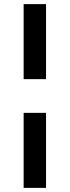

<svg xmlns="http://www.w3.org/2000/svg" viewBox="-20 -721 339 934"><path d="M95 -701H204V-336H95ZM95 193V-172H204V193Z"/></svg>

Font: LT Superior Semi-bold
Style: Regular
Weight: 600
Designer: Daniel Lyons
Foundry: LyonsType
Version: Version 1.0